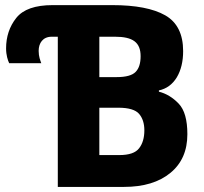

<svg xmlns="http://www.w3.org/2000/svg" viewBox="-20 -734 803 754"><path d="M466.8 0C544.4 0 605 -18.6 649.4 -55.2C693.8 -91.8 715.8 -142.1 715.8 -207C715.8 -263.2 704.6 -303.2 681.6 -327.1C658.7 -351.1 632.8 -366.7 604 -374V-378.9C633.8 -385.3 657.2 -402.3 674.3 -430.2C690.9 -458 699.2 -492.7 699.2 -533.2C699.2 -600.1 675.8 -647 628.9 -673.8C581.5 -700.7 512.2 -713.9 420.9 -713.9H187C118.2 -713.9 70.8 -697.3 43.9 -663.6C17.1 -629.9 3.9 -589.8 3.9 -543.9C3.9 -517.1 10.7 -497.1 16.1 -485.8H142.1C138.2 -497.1 131.8 -511.2 131.8 -534.2C131.8 -564.9 148.4 -589.8 183.1 -589.8H207V0ZM370.1 -311H444.8C485.4 -311 512.7 -302.7 526.4 -286.6C540 -270.5 546.9 -249 546.9 -222.2C546.9 -192.9 540 -169.4 526.4 -151.9C512.7 -133.8 486.8 -125 448.2 -125H370.1ZM370.1 -589.8H431.2C501.5 -589.8 532.2 -567.9 532.2 -513.2C532.2 -485.8 525.9 -465.3 512.7 -451.7C499.5 -438 474.6 -431.2 438 -431.2H370.1Z"/></svg>

Font: Avrile Sans
Style: Bold
Weight: 700
Designer: Monotype Design Team, Google (font), Stefan Peev (BGR Cyrillic), Cristiano Sobral (main changes)
Foundry: The Avrile Sans Project Authors
Version: Version 3.110